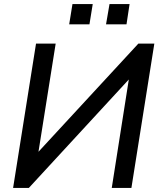

<svg xmlns="http://www.w3.org/2000/svg" viewBox="-20 -918 783 938"><path d="M44 0 156 -705H252L162 -139L137 -143L656 -705H734L622 0H526L615 -566L640 -563L121 0ZM498 -799 515 -898H613L598 -799ZM318 -799 334 -898H433L417 -799Z"/></svg>

Font: Nunito Sans 12pt SemiBold
Style: Italic
Weight: 600
Italic angle: -9°
Designer: Vernon Adams
Foundry: Vernon Adams
Version: Version 3.101;gftools[0.9.27]